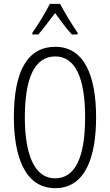

<svg xmlns="http://www.w3.org/2000/svg" viewBox="-20 -967 571 997"><path d="M292 -947H239C217 -903 177 -837 148 -797V-788H179C204 -816 238 -863 266 -899C294 -861 325 -818 353 -788H383V-797C361 -828 316 -901 292 -947ZM479 -358C479 -567 421 -724 267 -724C126 -724 52 -603 52 -359C52 -165 104 10 267 10C427 10 479 -159 479 -358ZM109 -358C109 -562 160 -674 267 -674C370 -674 422 -564 422 -358C422 -149 370 -41 266 -41C164 -41 109 -154 109 -358Z"/></svg>

Font: Noto Sans Gurmukhi UI ExtraCondensed Light
Style: Regular
Weight: 300
Width: 2
Designer: Jelle Bosma - Monotype Design Team
Foundry: Monotype Imaging Inc.
Version: Version 2.004